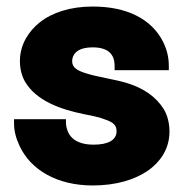

<svg xmlns="http://www.w3.org/2000/svg" viewBox="-20 -558 569 588"><path d="M23 -180C23 -157 29 -134 40 -111C75 -36 157 10 264 10C334 10 392 -7 434 -36C469 -61 499 -100 499 -155C499 -181 493 -204 482 -223C458 -262 419 -288 371 -303C333 -315 279 -322 245 -333C219 -341 201 -350 201 -370C201 -397 224 -413 263 -413C309 -413 331 -394 331 -356V-343H497V-356C497 -383 491 -406 480 -429C444 -501 367 -538 264 -538C196 -538 140 -520 101 -489C69 -463 41 -423 41 -371C41 -348 46 -327 56 -309C90 -250 164 -223 239 -208C261 -204 278 -200 291 -196C320 -186 337 -180 337 -156C337 -129 311 -115 267 -115C216 -115 185 -136 182 -181V-193H23Z"/></svg>

Font: Asimov Pro
Style: Ult
Weight: 900
Designer: Google
Version: Version 2.000980; 2014